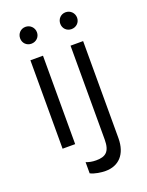

<svg xmlns="http://www.w3.org/2000/svg" viewBox="-165 -784 810 1061"><g transform="rotate(-20 240.0 -253.0)"><path d="M122 -604C150 -604 172 -625 172 -653C172 -681 150 -703 122 -703C94 -703 73 -681 73 -653C73 -625 94 -604 122 -604ZM358 -604C386 -604 408 -625 408 -653C408 -681 386 -703 358 -703C330 -703 309 -681 309 -653C309 -625 330 -604 358 -604ZM85 0H159V-520H85ZM267 197C343 197 395 147 395 50V-520H321V32C321 104 293 124 238 124C215 124 195 120 179 113V179C204 192 242 197 267 197Z"/></g></svg>

Font: Fixel Text Regular
Style: Regular
Weight: 400
Width: 4
Designer: AlfaBravo + MacPaw
Foundry: Kyrylo Tkachov, Marchela Mozhyna, Serhii Makarenko, Maria Weinstein, Zakhar Kryvoshyya
Version: Version 1.211